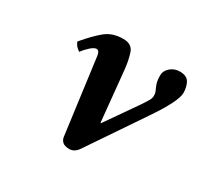

<svg xmlns="http://www.w3.org/2000/svg" viewBox="-106 -573 742 715"><g transform="rotate(30 265.0 -216.0)"><path d="M318 -131 320 -130 414 -265Q428 -286 434 -296.5Q440 -307 440 -317Q440 -329 435.5 -338Q431 -347 426.5 -360Q422 -373 422 -396Q422 -415 439 -429.5Q456 -444 479 -444Q509 -444 519.5 -425.5Q530 -407 530 -381Q530 -345 461 -244L304 -12Q297 -1 287.5 5.5Q278 12 266 12Q246 12 237 4Q228 -4 226 -16L183 -341Q180 -362 168 -362Q158 -362 142.5 -348Q127 -334 117 -320Q98 -332 92 -350Q130 -395 160 -419.5Q190 -444 236 -444Q273 -444 283 -414.5Q293 -385 297 -344Z"/></g></svg>

Font: Libertinus Serif Semibold Italic
Style: Regular
Weight: 600
Italic angle: -11.5°
Designer: Philipp H. Poll, Khaled Hosny
Foundry: Caleb Maclennan
Version: Version 7.051;RELEASE